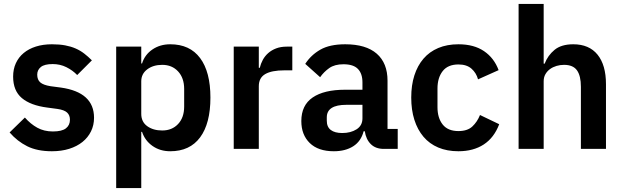

<svg xmlns="http://www.w3.org/2000/svg" viewBox="-20 -760 3181 980"><path d="M245 12Q170 12 119 -13.5Q68 -39 29 -84L107 -160Q136 -127 170.5 -108Q205 -89 250 -89Q296 -89 316.5 -105Q337 -121 337 -149Q337 -172 322.5 -185.5Q308 -199 273 -204L221 -211Q136 -222 91.5 -259.5Q47 -297 47 -369Q47 -407 61 -437.5Q75 -468 101 -489.5Q127 -511 163.5 -522.5Q200 -534 245 -534Q283 -534 312.5 -528.5Q342 -523 366 -512.5Q390 -502 410 -486.5Q430 -471 449 -452L374 -377Q351 -401 319 -417Q287 -433 249 -433Q207 -433 188.5 -418Q170 -403 170 -379Q170 -353 185.5 -339.5Q201 -326 238 -320L291 -313Q460 -289 460 -159Q460 -121 444.5 -89.5Q429 -58 401 -35.5Q373 -13 333.5 -0.5Q294 12 245 12Z M573 -522H701V-436H705Q719 -481 758 -507.5Q797 -534 849 -534Q949 -534 1001.5 -463.5Q1054 -393 1054 -262Q1054 -130 1001.5 -59Q949 12 849 12Q797 12 758.5 -15Q720 -42 705 -87H701V200H573ZM808 -94Q858 -94 889 -127Q920 -160 920 -216V-306Q920 -362 889 -395.5Q858 -429 808 -429Q762 -429 731.5 -406Q701 -383 701 -345V-179Q701 -138 731.5 -116Q762 -94 808 -94Z M1173 0V-522H1301V-414H1306Q1311 -435 1321.5 -454.5Q1332 -474 1349 -489Q1366 -504 1389.5 -513Q1413 -522 1444 -522H1472V-401H1432Q1367 -401 1334 -382Q1301 -363 1301 -320V0Z M1939 0Q1897 0 1872.5 -24.5Q1848 -49 1842 -90H1836Q1823 -39 1783 -13.5Q1743 12 1684 12Q1604 12 1561 -30Q1518 -72 1518 -142Q1518 -223 1576 -262.5Q1634 -302 1741 -302H1830V-340Q1830 -384 1807 -408Q1784 -432 1733 -432Q1688 -432 1660.5 -412.5Q1633 -393 1614 -366L1538 -434Q1567 -479 1615 -506.5Q1663 -534 1742 -534Q1848 -534 1903 -486Q1958 -438 1958 -348V-102H2010V0ZM1727 -81Q1770 -81 1800 -100Q1830 -119 1830 -156V-225H1748Q1648 -225 1648 -161V-144Q1648 -112 1668.5 -96.5Q1689 -81 1727 -81Z M2320 12Q2262 12 2217 -7Q2172 -26 2141.5 -62Q2111 -98 2095 -148.5Q2079 -199 2079 -262Q2079 -325 2095 -375Q2111 -425 2141.5 -460.5Q2172 -496 2217 -515Q2262 -534 2320 -534Q2399 -534 2450.5 -499Q2502 -464 2525 -402L2420 -355Q2411 -388 2386.5 -409.5Q2362 -431 2320 -431Q2266 -431 2239.5 -397Q2213 -363 2213 -308V-213Q2213 -158 2239.5 -124.5Q2266 -91 2320 -91Q2366 -91 2391 -114.5Q2416 -138 2430 -173L2528 -126Q2502 -57 2449 -22.5Q2396 12 2320 12Z M2627 -740H2755V-435H2760Q2776 -477 2810.5 -505.5Q2845 -534 2906 -534Q2987 -534 3030 -481Q3073 -428 3073 -330V0H2945V-317Q2945 -373 2925 -401Q2905 -429 2859 -429Q2839 -429 2820.5 -423.5Q2802 -418 2787.5 -407.5Q2773 -397 2764 -381.5Q2755 -366 2755 -345V0H2627Z"/></svg>

Font: IBM Plex Sans Hebrew SmBld
Style: Regular
Weight: 600
Designer: Mike Abbink, Paul van der Laan, Pieter van Rosmalen, Yanek Iontef
Foundry: Bold Monday
Version: Version 1.3